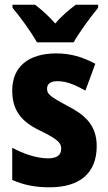

<svg xmlns="http://www.w3.org/2000/svg" viewBox="-20 -786 459 816"><path d="M137 -606H293C316 -648 366 -715 397 -753V-766H302C276 -746 244 -721 215 -686C185 -720 154 -747 129 -766H33V-753C64 -717 116 -645 137 -606ZM391 -165C391 -255 340 -298 267 -336C190 -377 180 -387 180 -409C180 -430 195 -441 224 -441C266 -441 303 -423 343 -401L385 -515C329 -545 278 -559 219 -559C102 -559 32 -503 32 -402C32 -318 69 -270 148 -232C233 -191 240 -176 240 -153C240 -127 222 -113 184 -113C135 -113 78 -133 32 -158V-21C83 1 131 10 191 10C319 10 391 -50 391 -165Z"/></svg>

Font: Noto Sans Malayalam Condensed ExtraBold
Style: Regular
Weight: 800
Width: 3
Designer: Jelle Bosma - Monotype Design Team
Foundry: Monotype Imaging Inc.
Version: Version 2.104